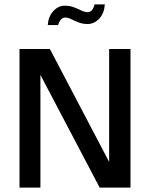

<svg xmlns="http://www.w3.org/2000/svg" viewBox="-20 -850 678 870"><path d="M68.4 0V-627.9H206.1L474.6 -116.2V-627.9H571.3V0H431.6L163.1 -510.7V0ZM196.3 -736.3Q199.2 -775.4 221.7 -799.8Q244.1 -824.2 273.4 -824.2Q296.9 -824.2 315.4 -816.9Q334 -809.6 349.1 -802.2Q364.3 -794.9 377 -794.9Q386.7 -794.9 395 -802.2Q403.3 -809.6 408.2 -830.1H455.1Q452.1 -789.1 429.2 -765.1Q406.2 -741.2 377 -741.2Q354.5 -741.2 335.9 -748.5Q317.4 -755.9 302.7 -763.2Q288.1 -770.5 275.4 -770.5Q265.6 -770.5 257.3 -762.7Q249 -754.9 243.2 -736.3Z"/></svg>

Font: Padauk Book
Style: Regular
Weight: 400
Designer: Debbi Hosken, Becca Hirsbrunner Spalinger
Foundry: SIL International
Version: Version 5.000